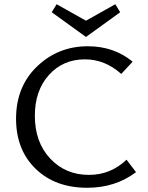

<svg xmlns="http://www.w3.org/2000/svg" viewBox="-20 -883 700 909"><path d="M549 -825 387 -708 225 -825 248 -863 387 -785 526 -863ZM579 -127 624 -68Q526 6 393 6Q241 6 148.5 -84Q56 -174 56 -321Q56 -473 155.5 -568.5Q255 -664 396 -664Q519 -664 608 -591L554 -533Q477 -602 382 -602Q278 -602 211.5 -528Q145 -454 145 -335Q145 -210 217.5 -132.5Q290 -55 401 -55Q504 -55 579 -127Z"/></svg>

Font: EauTestText Medium
Style: Regular
Weight: 500
Designer: Christian Thalmann (Catharsis Fonts)
Version: Version 0.001;PS 000.001;hotconv 1.0.88;makeotf.lib2.5.64775